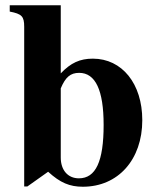

<svg xmlns="http://www.w3.org/2000/svg" viewBox="-20 -696 596 730"><path d="M211 -360C229 -403 248 -419 281 -419C343 -419 374 -353 374 -221C374 -82 344 -18 280 -18C238 -18 211 -49 211 -97ZM211 -676H17V-652C63 -643 72 -634 72 -594V13H84L163 -43C209 -1 245 14 295 14C429 14 521 -89 521 -239C521 -378 444 -473 333 -473C284 -473 249 -457 211 -417Z"/></svg>

Font: XITS
Style: Bold
Weight: 700
Designer: MicroPress Inc., with final additions and corrections provided by Coen Hoffman, Elsevier (retired)
Version: Version 1.302